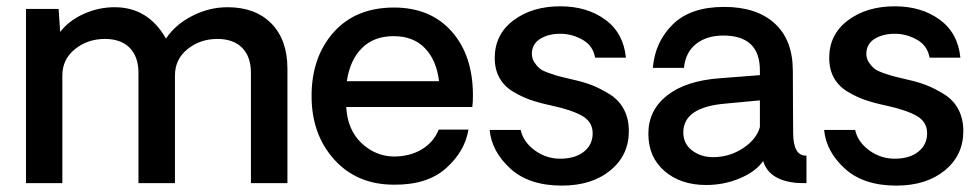

<svg xmlns="http://www.w3.org/2000/svg" viewBox="-20 -578 3092 606"><path d="M698.2 -555.2Q786.1 -555.2 836.7 -503.7Q887.2 -452.1 887.2 -360.8V0H772V-348.1Q772 -398.9 744.4 -427Q716.8 -455.1 666 -455.1Q611.8 -455.1 572 -423.1Q532.2 -391.1 532.2 -339.8V0H417V-348.1Q417 -398.9 389.4 -427Q361.8 -455.1 311 -455.1Q256.8 -455.1 216.8 -423.1Q176.8 -391.1 176.8 -339.8V0H62V-549.8H165L169.9 -477.1Q197.8 -513.2 244.4 -534.2Q291 -555.2 341.8 -555.2Q447.8 -555.2 503.9 -456.1Q532.7 -500 586.4 -527.6Q640.1 -555.2 698.2 -555.2Z M1472.7 -276.9Q1472.7 -252.9 1470.7 -240.2H1072.8Q1076.7 -168.5 1120.6 -126.7Q1164.6 -85 1222.7 -84Q1273.4 -84 1311 -106.4Q1348.6 -128.9 1364.7 -168.9H1458.5Q1447.3 -100.1 1387.9 -47.1Q1328.6 5.9 1223.6 4.9Q1106.4 4.9 1034.9 -74.5Q963.4 -153.8 963.4 -274.9Q963.4 -397.9 1033 -476.1Q1102.5 -554.2 1223.6 -554.2Q1338.9 -554.2 1405.8 -478.5Q1472.7 -402.8 1472.7 -276.9ZM1222.7 -463.9Q1159.7 -463.9 1122.1 -426Q1084.5 -388.2 1074.7 -321.8H1365.7Q1357.9 -387.7 1321.3 -425.8Q1284.7 -463.9 1222.7 -463.9Z M1753.4 7.8Q1649.4 7.8 1590.6 -46.1Q1531.7 -100.1 1525.4 -168H1623.5Q1631.3 -129.9 1668.5 -103Q1705.6 -76.2 1751.5 -77.1Q1797.4 -78.1 1824 -100.1Q1850.6 -122.1 1850.6 -157.2Q1850.6 -193.4 1817.6 -212.2Q1784.7 -231 1719.7 -245.1Q1682.6 -252.9 1655 -262.5Q1627.4 -272 1599.6 -288.6Q1571.8 -305.2 1556.6 -332Q1541.5 -358.9 1541.5 -395Q1541.5 -469.2 1600.6 -513.7Q1659.7 -558.1 1748.5 -558.1Q1832.5 -558.1 1890.1 -516.1Q1947.8 -474.1 1955.6 -396H1858.4Q1851.6 -433.1 1821 -451.2Q1790.5 -469.2 1756.8 -471.2Q1714.8 -473.1 1686.8 -456.5Q1658.7 -439.9 1658.7 -408.2Q1658.7 -393.1 1666.7 -381.1Q1674.8 -369.1 1683.1 -362.1Q1691.4 -355 1712.9 -347.4Q1734.4 -339.8 1746.1 -336.9Q1757.8 -334 1786.6 -327.1Q1822.8 -319.3 1849.6 -308.6Q1876.5 -297.9 1905 -280Q1933.6 -262.2 1949.2 -232.7Q1964.8 -203.1 1964.8 -164.1Q1964.8 -87.9 1906.2 -40Q1847.7 7.8 1753.4 7.8Z M2208.5 5.9Q2128.4 5.9 2077.4 -38.1Q2026.4 -82 2026.4 -156Q2026.4 -230 2085.4 -276.6Q2144.5 -323.2 2252.4 -331.1L2378.4 -340.8V-356Q2378.4 -465.8 2262.7 -465.8Q2210.9 -465.8 2177.2 -439.5Q2143.6 -413.1 2138.7 -363.8H2040.5Q2047.4 -445.8 2103.5 -501Q2159.7 -556.2 2265.6 -556.2Q2367.7 -556.2 2425 -504.2Q2482.4 -452.1 2482.4 -354Q2482.4 -308.1 2482.9 -237.1Q2483.4 -166 2483.4 -159.2Q2483.4 -85 2525.4 -86.9V0Q2503.4 0 2491.7 -1Q2406.7 -9.8 2388.7 -69.8Q2365.7 -36.6 2315.7 -15.4Q2265.6 5.9 2208.5 5.9ZM2230.5 -82Q2282.2 -82 2325 -110.1Q2367.7 -138.2 2378.4 -176.8V-261.2L2269.5 -251Q2136.7 -239.7 2136.7 -160.2Q2136.7 -124 2164.6 -103Q2192.4 -82 2230.5 -82Z M2809.1 7.8Q2705.1 7.8 2646.2 -46.1Q2587.4 -100.1 2581.1 -168H2679.2Q2687 -129.9 2724.1 -103Q2761.2 -76.2 2807.1 -77.1Q2853 -78.1 2879.6 -100.1Q2906.2 -122.1 2906.2 -157.2Q2906.2 -193.4 2873.3 -212.2Q2840.3 -231 2775.4 -245.1Q2738.3 -252.9 2710.7 -262.5Q2683.1 -272 2655.3 -288.6Q2627.4 -305.2 2612.3 -332Q2597.2 -358.9 2597.2 -395Q2597.2 -469.2 2656.2 -513.7Q2715.3 -558.1 2804.2 -558.1Q2888.2 -558.1 2945.8 -516.1Q3003.4 -474.1 3011.2 -396H2914.1Q2907.2 -433.1 2876.7 -451.2Q2846.2 -469.2 2812.5 -471.2Q2770.5 -473.1 2742.4 -456.5Q2714.4 -439.9 2714.4 -408.2Q2714.4 -393.1 2722.4 -381.1Q2730.5 -369.1 2738.8 -362.1Q2747.1 -355 2768.6 -347.4Q2790 -339.8 2801.8 -336.9Q2813.5 -334 2842.3 -327.1Q2878.4 -319.3 2905.3 -308.6Q2932.1 -297.9 2960.7 -280Q2989.3 -262.2 3004.9 -232.7Q3020.5 -203.1 3020.5 -164.1Q3020.5 -87.9 2961.9 -40Q2903.3 7.8 2809.1 7.8Z"/></svg>

Font: Oakes Grotesk
Style: Medium
Weight: 500
Designer: Samuel Oakes
Foundry: Samuel Oakes
Version: Version 1.0 | wf-rip DC20170320